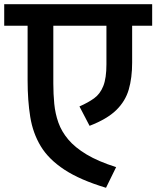

<svg xmlns="http://www.w3.org/2000/svg" viewBox="-56 -861 742 911"><path d="M447 30Q324 -7 249.5 -56Q175 -105 137.5 -167Q100 -229 87.5 -306.5Q75 -384 75 -479V-790H197V-465Q197 -415 201.5 -368.5Q206 -322 221 -279.5Q236 -237 268 -199Q300 -161 355 -128Q410 -95 495 -68ZM321 -356Q362 -374 390.5 -394.5Q419 -415 434 -452.5Q449 -490 449 -556V-784H571V-564Q571 -492 555 -436.5Q539 -381 495.5 -338.5Q452 -296 369 -264ZM-36 -739V-841H666V-739Z"/></svg>

Font: Matangi
Style: Bold
Weight: 700
Designer: Prashant Pant
Foundry: The Graphic Ant
Version: Version 3.002